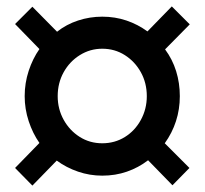

<svg xmlns="http://www.w3.org/2000/svg" viewBox="-20 -545 640 599"><path d="M81 34 27 -21 103 -99Q82 -129 69.5 -167Q57 -205 57 -245Q57 -286 69.5 -324Q82 -362 103 -392L27 -470L81 -524L158 -446Q187 -469 223.5 -481Q260 -493 299 -493Q339 -493 374.5 -481Q410 -469 440 -447L516 -525L572 -469L495 -391Q518 -360 529.5 -323Q541 -286 541 -245Q541 -204 529 -167Q517 -130 494 -98L571 -21L518 33L442 -45Q412 -22 376 -9.5Q340 3 299 3Q260 3 223.5 -9.5Q187 -22 157 -44ZM299 -98Q338 -98 369.5 -117.5Q401 -137 419.5 -171Q438 -205 438 -245Q438 -286 419.5 -319.5Q401 -353 369.5 -373Q338 -393 299 -393Q261 -393 229 -373Q197 -353 178.5 -319.5Q160 -286 160 -245Q160 -205 178.5 -171.5Q197 -138 228.5 -118Q260 -98 299 -98Z"/></svg>

Font: Nunito Sans 11pt
Style: Bold
Weight: 700
Version: Version 3.101;gftools[0.9.27]